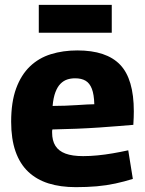

<svg xmlns="http://www.w3.org/2000/svg" viewBox="-20 -762 599 792"><path d="M293 10Q229 10 180 -5.5Q131 -21 96.5 -53.5Q62 -86 44 -137.5Q26 -189 26 -260Q26 -341 46.5 -397Q67 -453 103.5 -488Q140 -523 190 -538.5Q240 -554 299 -554Q419 -554 475.5 -495Q532 -436 532 -303Q532 -293 531.5 -277.5Q531 -262 530 -247Q505 -245 469 -242Q433 -239 389 -236Q345 -233 296 -231Q247 -229 196 -228Q195 -225 195 -222Q195 -219 195 -215Q195 -182 208.5 -160.5Q222 -139 250 -128.5Q278 -118 323 -118Q351 -118 382 -121Q413 -124 445 -129.5Q477 -135 509 -142L528 -24Q493 -13 456 -5Q419 3 379 6.5Q339 10 293 10ZM197 -325Q223 -325 249 -326Q275 -327 298 -328.5Q321 -330 339 -331Q357 -332 369 -332Q368 -372 359 -395.5Q350 -419 333 -429Q316 -439 290 -439Q272 -439 257 -434Q242 -429 229.5 -416.5Q217 -404 208.5 -381.5Q200 -359 197 -325ZM140 -627V-742H441V-627Z"/></svg>

Font: Georama ExtraCondensed Thin
Style: Bold
Weight: 700
Version: Version 1.001